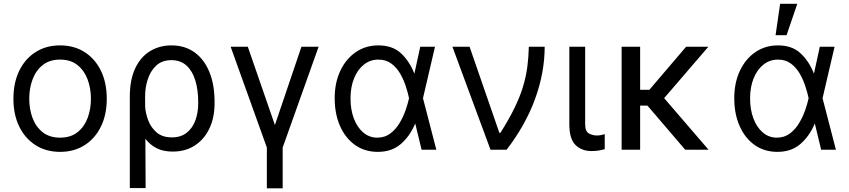

<svg xmlns="http://www.w3.org/2000/svg" viewBox="-20 -793 4499 1017"><path d="M298.3 11.4Q224.4 11.4 168.9 -23.8Q113.3 -58.9 82.2 -122.2Q51.1 -185.4 51.1 -269.9Q51.1 -355.1 82.2 -418.7Q113.3 -482.2 168.9 -517.4Q224.4 -552.6 298.3 -552.6Q372.2 -552.6 427.7 -517.4Q483.3 -482.2 514.4 -418.7Q545.5 -355.1 545.5 -269.9Q545.5 -185.4 514.4 -122.2Q483.3 -58.9 427.7 -23.8Q372.2 11.4 298.3 11.4ZM298.3 -63.9Q354.4 -63.9 390.6 -92.7Q426.8 -121.4 444.2 -168.3Q461.6 -215.2 461.6 -269.9Q461.6 -324.6 444.2 -371.8Q426.8 -419 390.6 -448.2Q354.4 -477.3 298.3 -477.3Q242.2 -477.3 206 -448.2Q169.7 -419 152.3 -371.8Q134.9 -324.6 134.9 -269.9Q134.9 -215.2 152.3 -168.3Q169.7 -121.4 206 -92.7Q242.2 -63.9 298.3 -63.9Z M667.6 203.1V-279.8Q667.6 -371.4 696.6 -432Q725.5 -492.5 775.4 -522.5Q825.3 -552.6 887.8 -552.6Q959.5 -552.6 1010.7 -515.6Q1061.8 -478.7 1089.1 -411.6Q1116.5 -344.5 1116.5 -254.3V-244.3Q1116.5 -170.5 1089.5 -113.1Q1062.5 -55.8 1012.8 -22.9Q963.1 9.9 894.9 9.9Q845.5 9.9 810.4 -7.6Q775.2 -25.2 750 -57.9L751.4 203.1ZM748.9 -228.7Q750.7 -194.6 764.7 -156.6Q778.8 -118.6 809.1 -92Q839.5 -65.3 890.6 -65.3Q938.2 -65.3 969.1 -90Q1000 -114.7 1014.9 -155.4Q1029.8 -196 1029.8 -244.3V-254.3Q1029.8 -316.8 1014.7 -366.7Q999.6 -416.5 968.2 -445.5Q936.8 -474.4 887.8 -474.4Q838.1 -474.4 807.2 -445.3Q776.3 -416.2 762.3 -371.8Q748.2 -327.4 748.6 -281.2Z M1201.7 -545.5H1292.6L1436.1 -130.7L1576.7 -545.5H1667.6L1477.3 -11.4V204.5H1393.5V-11.4Z M1978.7 11.4Q1910.5 10.7 1859.7 -25.7Q1808.9 -62.1 1780.9 -126.1Q1752.8 -190 1752.8 -272.7Q1752.8 -354.8 1782.5 -417.8Q1812.1 -480.8 1864.3 -516.7Q1916.5 -552.6 1984.4 -552.6Q2058.9 -552.6 2103.9 -510.8Q2148.8 -469.1 2174.7 -403.4H2175.1L2206 -545.5H2284.1L2220.5 -272.7L2291.2 0H2213.1L2179.7 -137.8H2179Q2151.3 -71.7 2102.6 -29.8Q2054 12.1 1978.7 11.4ZM2146.7 -272.7 2146.3 -274.1Q2141 -300.1 2130 -334.5Q2119 -369 2100.5 -401.6Q2082 -434.3 2053.4 -455.8Q2024.9 -477.3 1984.4 -477.3Q1941.1 -477.3 1907.7 -451Q1874.3 -424.7 1855.5 -378.2Q1836.6 -331.7 1836.6 -271.3Q1836.6 -212.4 1854.4 -165.3Q1872.2 -118.3 1904.1 -91.1Q1936.1 -63.9 1978.7 -63.9Q2018.1 -63.9 2047.2 -85.8Q2076.3 -107.6 2096.2 -140.8Q2116.1 -174 2128.4 -209.3Q2140.6 -244.7 2146.3 -271.3Z M2578.1 0 2376.4 -545.5H2467.3L2625 -89.5H2630.7Q2676.5 -161.9 2705.4 -221.6Q2734.4 -281.2 2750.4 -334.2Q2766.3 -387.1 2773.1 -438.4Q2779.8 -489.7 2781.2 -545.5H2865.1Q2865.1 -409.1 2814.6 -270.1Q2764.2 -131 2663.4 0Z M2995.7 -545.5H3079.5V-134.9Q3079.5 -96.6 3099.6 -85.9Q3119.7 -75.3 3142 -75.3Q3152.7 -75.3 3165.3 -77.8Q3177.9 -80.3 3183.2 -82.4V-2.8Q3172.6 0.4 3155.2 3.7Q3137.8 7.1 3112.2 7.1Q3062.1 7.1 3028.9 -24.5Q2995.7 -56.1 2995.7 -134.9Z M3370.7 -545.5V-317.5H3419.7L3614.3 -545.5H3732.2L3497.9 -273.1L3733 0H3609.4L3409.4 -233.7H3370.7V0H3272.7V-545.5Z M4095.2 11.4Q4027 10.7 3976.2 -25.7Q3925.4 -62.1 3897.4 -126.1Q3869.3 -190 3869.3 -272.7Q3869.3 -354.8 3899 -417.8Q3928.6 -480.8 3980.8 -516.7Q4033 -552.6 4100.9 -552.6Q4175.4 -552.6 4220.3 -510.8Q4265.3 -469.1 4291.2 -403.4H4291.5L4322.4 -545.5H4400.6L4337 -272.7L4407.7 0H4329.5L4296.2 -137.8H4295.5Q4267.8 -71.7 4219.1 -29.8Q4170.5 12.1 4095.2 11.4ZM4263.1 -272.7 4262.8 -274.1Q4257.5 -300.1 4246.4 -334.5Q4235.4 -369 4217 -401.6Q4198.5 -434.3 4169.9 -455.8Q4141.3 -477.3 4100.9 -477.3Q4057.5 -477.3 4024.1 -451Q3990.8 -424.7 3971.9 -378.2Q3953.1 -331.7 3953.1 -271.3Q3953.1 -212.4 3970.9 -165.3Q3988.6 -118.3 4020.6 -91.1Q4052.6 -63.9 4095.2 -63.9Q4134.6 -63.9 4163.7 -85.8Q4192.8 -107.6 4212.7 -140.8Q4232.6 -174 4244.9 -209.3Q4257.1 -244.7 4262.8 -271.3ZM4088.1 -606.5 4112.2 -772.7H4203.1L4146.3 -606.5Z"/></svg>

Font: Inter Alia
Style: Regular
Weight: 400
Designer: Rasmus Andersson (Latin, Greek, Cyrillic etc.) and Evan from Shavian.info (Shavian, old style figures)
Foundry: Shavian.info
Version: Version 0.001;git-37ab20767